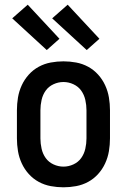

<svg xmlns="http://www.w3.org/2000/svg" viewBox="-20 -789 540 817"><path d="M250 8Q223 8 196 3Q169 -2 145 -15Q121 -28 102.5 -48.5Q84 -69 72.5 -94Q61 -119 56.5 -146Q52 -173 52 -200V-320Q52 -347 56.5 -374Q61 -401 72.5 -426Q84 -451 102.5 -471.5Q121 -492 145 -505Q169 -518 196 -523Q223 -528 250 -528Q277 -528 304 -523Q331 -518 355 -505Q379 -492 397.5 -471.5Q416 -451 427.5 -426Q439 -401 443.5 -374Q448 -347 448 -320V-200Q448 -173 443.5 -146Q439 -119 427.5 -94Q416 -69 397.5 -48.5Q379 -28 355 -15Q331 -2 304 3Q277 8 250 8ZM250 -80Q272 -80 292.5 -89.5Q313 -99 325.5 -116.5Q338 -134 343 -156Q348 -178 348 -200V-320Q348 -342 343 -364Q338 -386 325.5 -403.5Q313 -421 292.5 -430.5Q272 -440 250 -440Q228 -440 207.5 -430.5Q187 -421 174.5 -403.5Q162 -386 157 -364Q152 -342 152 -320V-200Q152 -178 157 -156Q162 -134 174.5 -116.5Q187 -99 207.5 -89.5Q228 -80 250 -80ZM349 -576 202 -711 268 -769 403 -624ZM179 -576 32 -711 98 -769 233 -624Z"/></svg>

Font: Iosevka Semibold
Style: Regular
Weight: 600
Monospace: yes
Designer: Belleve Invis
Foundry: Belleve Invis
Version: Version 33.2.3; ttfautohint (v1.8.4)